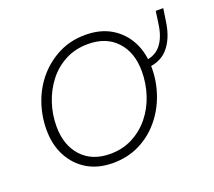

<svg xmlns="http://www.w3.org/2000/svg" viewBox="-93 -620 830 746"><g transform="rotate(-20 322.5 -246.5)"><path d="M257 6Q196 6 151.5 -20.5Q107 -47 82 -94Q57 -141 57 -203Q57 -261 76 -314.5Q95 -368 130.5 -409Q166 -450 215 -474.5Q264 -499 324 -499Q386 -499 430.5 -472.5Q475 -446 499.5 -399.5Q524 -353 524 -290Q524 -233 505 -179.5Q486 -126 450.5 -84Q415 -42 366 -18Q317 6 257 6ZM259 -31Q310 -31 351.5 -52.5Q393 -74 422.5 -110.5Q452 -147 467.5 -194Q483 -241 483 -291Q483 -369 440 -415.5Q397 -462 322 -462Q270 -462 228.5 -440.5Q187 -419 158 -382Q129 -345 113.5 -298.5Q98 -252 98 -203Q98 -125 141 -78Q184 -31 259 -31ZM492 -295 493 -324Q546 -324 573 -355.5Q600 -387 607 -444L614 -493H645L637 -439Q627 -371 592.5 -333Q558 -295 492 -295Z"/></g></svg>

Font: Hanken Grotesk ExtraLight
Style: Italic
Weight: 250
Italic angle: -8°
Designer: Alfredo Marco Pradil
Foundry: Hanken Design Co.
Version: Version 3.013